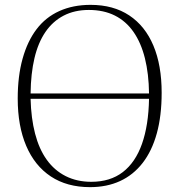

<svg xmlns="http://www.w3.org/2000/svg" viewBox="-20 -757 738 791"><path d="M351 14Q256 14 189.5 -30Q123 -74 88 -156Q53 -238 53 -351Q53 -443 73 -515Q93 -587 130.5 -636.5Q168 -686 224.5 -711.5Q281 -737 353 -737Q447 -737 512.5 -693.5Q578 -650 612 -569Q646 -488 646 -375Q646 -280 626 -207.5Q606 -135 567.5 -85.5Q529 -36 474.5 -11Q420 14 351 14ZM356 -8Q434 -8 486 -48Q538 -88 565 -164.5Q592 -241 594 -350H106Q108 -270 124.5 -206.5Q141 -143 172.5 -99Q204 -55 250.5 -31.5Q297 -8 356 -8ZM106 -372H594Q593 -453 577 -517Q561 -581 530 -625.5Q499 -670 453 -693Q407 -716 346 -716Q287 -716 242 -692.5Q197 -669 167 -625Q137 -581 122 -517.5Q107 -454 106 -372Z"/></svg>

Font: Literata 60pt ExtraLight
Style: Regular
Weight: 250
Designer: Latin by Veronika Burian and Jose Scaglione. Greek by Irene Vlachou. Cyrillic by Vera Evstafieva.
Foundry: TypeTogether
Version: Version 3.103;gftools[0.9.29]